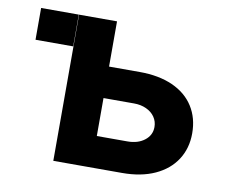

<svg xmlns="http://www.w3.org/2000/svg" viewBox="-64 -608 806 686"><g transform="rotate(10 339.0 -265.0)"><path d="M168.9 -415H32.2V-530.3H168.9ZM641.6 -182.6Q641.6 -128.4 615 -87.2Q588.4 -45.9 538.3 -22.9Q488.3 0 418.9 0H169.9V-530.3H307.6V-366.2H418.9Q488.3 -366.2 538.6 -343.8Q588.9 -321.3 615.2 -279.8Q641.6 -238.3 641.6 -182.6ZM418.9 -114.3Q456.5 -114.3 480.7 -133.1Q504.9 -151.9 504.9 -181.6Q504.9 -201.7 493.9 -217.8Q482.9 -233.9 463.1 -242.9Q443.4 -252 418.9 -252H307.6V-114.3Z"/></g></svg>

Font: WEMIX Pretendard
Style: Bold
Weight: 700
Designer: Base glyphs from Inter by Rasmus Andersson; Hangeul glyphs from Noto Sans CJK(Source Han Sans) by Jang Soo-young and Kan
Foundry: Kil Hyung-jin
Version: Version 1.000